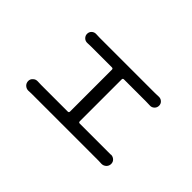

<svg xmlns="http://www.w3.org/2000/svg" viewBox="-65 -820 1131 1131"><g transform="rotate(45 500.0 -254.5)"><path d="M538.1 -82Q538.1 -72.3 547.9 -72.3H780.3Q793 -72.3 805.7 -72.3Q806.6 -73.2 807.6 -73.2Q823.2 -73.2 835 -62.5Q846.7 -51.8 846.7 -35.2Q846.7 -18.6 835 -6.8Q822.3 4.9 806.6 4.9Q805.7 4.9 804.7 4.9Q791 3.9 780.3 3.9H226.6Q212.9 3.9 197.3 4.9Q196.3 4.9 195.3 4.9Q179.7 4.9 167 -6.8Q155.3 -18.6 155.3 -35.2Q155.3 -51.8 168 -62.5Q178.7 -73.2 194.3 -73.2Q195.3 -73.2 197.3 -73.2Q212.9 -72.3 226.6 -72.3H447.3Q457 -72.3 457 -82V-430.7Q457 -440.4 447.3 -440.4H273.4Q260.7 -440.4 244.1 -439.5Q227.5 -438.5 215.8 -449.7Q204.1 -460.9 204.1 -476.6Q204.1 -493.2 215.8 -503.9Q227.5 -514.6 244.1 -513.7Q259.8 -512.7 273.4 -512.7H733.4Q747.1 -512.7 763.7 -513.7Q765.6 -513.7 766.6 -513.7Q781.2 -513.7 792 -503.9Q803.7 -493.2 803.7 -477.1Q803.7 -460.9 792 -449.7Q780.3 -438.5 763.7 -439.5Q748 -440.4 733.4 -440.4H547.9Q538.1 -440.4 538.1 -430.7Z"/></g></svg>

Font: Gen Jyuu GothicX Regular
Style: Regular
Weight: 400
Designer: [Source Han Sans]
Ryoko NISHIZUKA  (kana & ideographs); Paul D. Hunt (Latin, Greek & Cyrillic); Wenlong ZHANG  (bopomofo
Version: Version 1.002.20150607